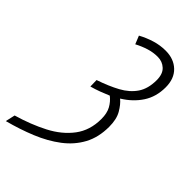

<svg xmlns="http://www.w3.org/2000/svg" viewBox="-319 -613 923 923"><g transform="rotate(45 142.0 -151.5)"><path d="M-68 191Q18 166 87.5 130Q157 94 198 39.5Q239 -15 239 -92Q239 -131 225 -156.5Q211 -182 188 -200Q167 -191 142 -181.5Q117 -172 91 -165L90 -208Q152 -229 198 -254Q244 -279 269.5 -316.5Q295 -354 295 -412Q295 -454 273 -474.5Q251 -495 219 -495Q188 -495 158 -485.5Q128 -476 100 -461L83 -503Q116 -521 152 -532Q188 -543 225 -543Q281 -543 315.5 -510Q350 -477 350 -418Q350 -354 318.5 -306Q287 -258 233 -225Q255 -207 273.5 -175Q292 -143 292 -92Q292 -20 263 33.5Q234 87 182.5 126Q131 165 64 192.5Q-3 220 -79 240Z"/></g></svg>

Font: Noto Sans ExtraCondensed Light
Style: Italic
Weight: 300
Width: 2
Italic angle: -12°
Designer: Monotype Design Team
Foundry: Monotype Imaging Inc.
Version: Version 2.013; ttfautohint (v1.8.4.7-5d5b)